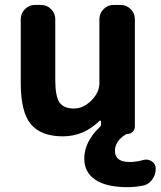

<svg xmlns="http://www.w3.org/2000/svg" viewBox="-20 -566 654 782"><path d="M499 196.3Q413.1 196.3 368.2 166Q323.2 135.7 323.2 80.1Q323.2 11.7 386.7 -48.8Q392.6 -53.7 391.6 -60.5V-72.3Q390.6 -74.2 388.7 -74.7Q386.7 -75.2 385.7 -74.2Q321.3 -10.7 236.3 -10.7Q146.5 -10.7 105.5 -60.5Q64.5 -110.4 64.5 -227.5V-488.3Q64.5 -511.7 81.5 -528.8Q98.6 -545.9 122.1 -545.9H147.5Q170.9 -545.9 188 -528.8Q205.1 -511.7 205.1 -488.3V-241.2Q205.1 -173.8 222.2 -148.9Q239.3 -124 281.2 -124Q319.3 -124 352.1 -156.7Q384.8 -189.5 384.8 -227.5V-488.3Q384.8 -511.7 401.9 -528.8Q418.9 -545.9 442.4 -545.9H471.7Q495.1 -545.9 512.2 -528.8Q529.3 -511.7 529.3 -488.3V-50.8Q529.3 -38.1 520.5 -29.3Q511.7 -20.5 499 -20.5Q495.1 -20.5 492.2 -18.6Q448.2 8.8 448.2 48.8Q448.2 93.8 508.8 93.8Q535.2 93.8 562.5 85.9Q569.3 84 575.2 84Q586.9 84 597.7 90.8Q614.3 101.6 614.3 121.1Q614.3 146.5 599.1 166.5Q584 186.5 560.5 190.4Q530.3 196.3 499 196.3Z"/></svg>

Font: Gen Jyuu Gothic Bold
Style: Bold
Weight: 700
Designer: [Source Han Sans]
Ryoko NISHIZUKA  (kana & ideographs); Paul D. Hunt (Latin, Greek & Cyrillic); Wenlong ZHANG  (bopomofo
Version: Version 1.002.20150607